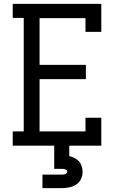

<svg xmlns="http://www.w3.org/2000/svg" viewBox="-20 -755 640 995"><path d="M46 0V-74H103V-662H46V-735H505V-590H423V-661H185V-419H425V-345H185V-74H423V-145H505V0ZM200 220V150H300Q305 150 309.5 149.5Q314 149 318 147.5Q322 146 325.5 143Q329 140 329 135Q329 131 325.5 127.5Q322 124 318 122.5Q314 121 309.5 120.5Q305 120 300 120H261V0H339V54Q353 57 366.5 64Q380 71 389.5 81.5Q399 92 403.5 106.5Q408 121 408 135Q408 155 399.5 173Q391 191 374.5 201.5Q358 212 338.5 216Q319 220 300 220Z"/></svg>

Font: Iosevka Curly Slab Extended
Style: Regular
Weight: 400
Width: 7
Monospace: yes
Designer: Belleve Invis
Foundry: Belleve Invis
Version: Version 11.1.0; ttfautohint (v1.8.3)